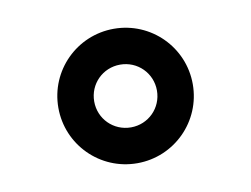

<svg xmlns="http://www.w3.org/2000/svg" viewBox="-46 -861 551 422"><g transform="rotate(-10 230.0 -650.0)"><path d="M230 -800C147 -800 80 -733 80 -650C80 -567 147 -500 230 -500C313 -500 380 -567 380 -650C380 -733 313 -800 230 -800ZM230 -720C269 -720 300 -689 300 -650C300 -611 269 -580 230 -580C191 -580 160 -611 160 -650C160 -689 191 -720 230 -720Z"/></g></svg>

Font: Gauge Heavy
Style: Bold
Weight: 900
Designer: Daniel Pimley
Foundry: Daniel Pimley
Version: Version 1.003;PS 001.001;hotconv 1.0.56